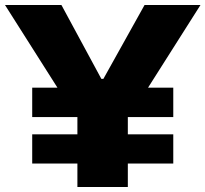

<svg xmlns="http://www.w3.org/2000/svg" viewBox="-22 -749 823 769"><path d="M288 0V-94H107V-211H288V-280H107V-398H208L-2 -729H224L384 -433H392L557 -729H781L571 -398H672V-280H490V-211H672V-94H490V0Z"/></svg>

Font: Mona Sans Expanded ExtraBold
Style: Regular
Weight: 800
Width: 7
Designer: Deni Anggara
Foundry: GitHub
Version: Version 1.001; ttfautohint (v1.8.4.7-5d5b);gftools[0.9.33]